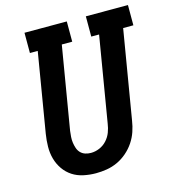

<svg xmlns="http://www.w3.org/2000/svg" viewBox="-110 -826 833 925"><g transform="rotate(-15 306.5 -363.5)"><path d="M255 8Q224 8 193.5 1.5Q163 -5 138.5 -21Q114 -37 97 -61.5Q80 -86 72 -115Q64 -144 64.5 -175.5Q65 -207 70 -238L136 -634H97V-735H308V-634H256L187 -222Q185 -207 184 -192Q183 -177 185 -163Q187 -149 191.5 -135.5Q196 -122 205.5 -112Q215 -102 228.5 -97.5Q242 -93 257 -93Q279 -93 300 -102Q321 -111 336.5 -128Q352 -145 360 -166Q368 -187 371 -209L442 -634H403V-735H613V-634H562L488 -192Q484 -165 475 -138.5Q466 -112 450 -88Q434 -64 411.5 -44.5Q389 -25 363 -13Q337 -1 309.5 3.5Q282 8 255 8Z"/></g></svg>

Font: Iosevka Etoile Oblique
Style: Bold
Weight: 700
Italic angle: -9°
Designer: Belleve Invis
Foundry: Belleve Invis
Version: Version 15.5.2; ttfautohint (v1.8.4)